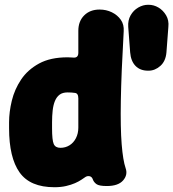

<svg xmlns="http://www.w3.org/2000/svg" viewBox="-20 -762 726 804"><path d="M208 22Q106 22 62 -40Q18 -102 18 -225V-250Q18 -293 29.5 -340.5Q41 -388 68.5 -429Q96 -470 143.5 -496Q191 -522 263 -522Q270 -522 275.5 -521.5Q281 -521 285 -521Q308 -518 308 -541V-633Q308 -673 332.5 -697.5Q357 -722 397 -722Q425 -722 448.5 -710.5Q472 -699 486 -679Q500 -659 498 -631Q488 -456 486 -341Q484 -226 489.5 -158Q495 -90 506 -58Q516 -30 495.5 -6.5Q475 17 427 17Q395 17 384 9Q373 1 369 -10Q365 -22 355.5 -24Q346 -26 338 -21Q332 -17 321 -9.5Q310 -2 294 5Q278 12 256.5 17Q235 22 208 22ZM233 -143Q254 -143 271 -153.5Q288 -164 298 -183.5Q308 -203 308 -228V-350Q308 -372 293 -373Q287 -374 279.5 -374.5Q272 -375 263 -375Q242 -375 229.5 -365.5Q217 -356 210 -339Q203 -322 200.5 -299Q198 -276 198 -250V-225Q198 -175 205 -159Q212 -143 233 -143ZM517 -649Q515 -677 527 -698Q539 -719 559 -730.5Q579 -742 600 -742H602Q624 -742 643.5 -730.5Q663 -719 675.5 -698Q688 -677 685 -649L677 -543Q674 -506 651.5 -486Q629 -466 602 -466H600Q567 -466 547.5 -486Q528 -506 525 -543Z"/></svg>

Font: Winky Sans ExtraBold
Style: Regular
Weight: 800
Designer: Simon Atzbach
Foundry: typofactur
Version: Version 1.205